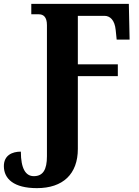

<svg xmlns="http://www.w3.org/2000/svg" viewBox="-31 -734 718 994"><path d="M160 240C295 240 372 167 372 37V-340H579V-401H372V-652H510C538 -652 563 -631 568 -578L573 -529H640L636 -714H131V-660H170C193 -660 212 -647 212 -604V75C212 144 192 178 144 178C102 178 77 139 77 51C32 51 -11 70 -11 126C-11 192 41 240 160 240Z"/></svg>

Font: Noto Serif Condensed ExtraBold
Style: Regular
Weight: 800
Width: 3
Designer: Monotype Design Team
Foundry: Monotype Imaging Inc.
Version: Version 2.013